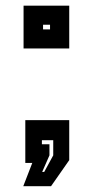

<svg xmlns="http://www.w3.org/2000/svg" viewBox="-20 -560 319 660"><path d="M60 80 91 0H67V-147H218V-9.5L155.5 80ZM125 31H132L163 -26V-78H124V-64H150V-26ZM61 -393.5V-540.5H218V-393.5ZM128 -459H152V-475H128Z"/></svg>

Font: Tourney
Style: Bold
Weight: 700
Designer: Tyler Finck
Foundry: Etcetera Type Co
Version: Version 1.015